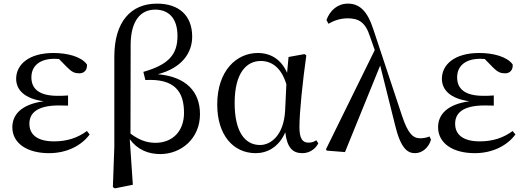

<svg xmlns="http://www.w3.org/2000/svg" viewBox="-20 -829 2895 1058"><path d="M250 15C350 15 430 -28 474 -88L459 -107C407 -69 349 -50 278 -50C186 -50 142 -87 142 -147C142 -203 180 -248 306 -248C317 -248 328 -248 355 -247V-303C331 -301 315 -301 298 -301C192 -301 153 -342 153 -403C153 -465 198 -505 280 -505L305 -504L349 -459C378 -430 393 -425 418 -425C444 -425 462 -444 459 -474C428 -517 352 -537 275 -537C136 -537 69 -471 69 -395C69 -334 115 -285 221 -271C96 -254 48 -196 48 -128C48 -39 130 15 250 15Z M602 202 613 209 712 189 695 -62C737 -5 795 20 863 20C978 20 1082 -65 1082 -200C1082 -324 1006 -406 850 -420C984 -455 1039 -539 1039 -627C1039 -743 967 -809 845 -809C701 -809 610 -709 610 -517V-21ZM699 -93 700 -585C701 -712 753 -776 835 -776C909 -776 958 -729 958 -631C958 -530 911 -473 770 -433L781 -388C944 -397 994 -323 994 -207C994 -105 930 -42 836 -42C785 -42 741 -61 699 -93Z M1389 15C1451 15 1516 -17 1552 -100C1562 -16 1592 15 1646 15C1686 15 1718 -8 1734 -39L1723 -56C1710 -48 1699 -43 1680 -43C1647 -43 1630 -65 1630 -129C1630 -211 1648 -383 1668 -524L1658 -531L1570 -515L1562 -428C1529 -502 1472 -537 1400 -537C1284 -537 1177 -440 1177 -253C1177 -84 1266 15 1389 15ZM1558 -365 1551 -217C1543 -84 1473 -30 1413 -30C1327 -30 1273 -107 1273 -261C1273 -430 1340 -493 1417 -493C1474 -493 1529 -460 1558 -365Z M2267 15C2306 15 2342 -15 2355 -59L2347 -77C2331 -70 2310 -67 2296 -67C2256 -67 2229 -92 2197 -186L2038 -665C2005 -768 1962 -809 1897 -809C1841 -809 1799 -773 1779 -719L1790 -698C1818 -714 1852 -728 1896 -728C1956 -728 1993 -707 2018 -630L2045 -553L1776 -6L1781 1L1881 9L2075 -468L2156 -144C2187 -13 2224 15 2267 15Z M2596 15C2696 15 2776 -28 2820 -88L2805 -107C2753 -69 2695 -50 2624 -50C2532 -50 2488 -87 2488 -147C2488 -203 2526 -248 2652 -248C2663 -248 2674 -248 2701 -247V-303C2677 -301 2661 -301 2644 -301C2538 -301 2499 -342 2499 -403C2499 -465 2544 -505 2626 -505L2651 -504L2695 -459C2724 -430 2739 -425 2764 -425C2790 -425 2808 -444 2805 -474C2774 -517 2698 -537 2621 -537C2482 -537 2415 -471 2415 -395C2415 -334 2461 -285 2567 -271C2442 -254 2394 -196 2394 -128C2394 -39 2476 15 2596 15Z"/></svg>

Font: Noto Serif CJK SC Medium
Style: Regular
Weight: 500
Designer: Ryoko NISHIZUKA 西塚涼子 (kana & ideographs); Frank Grießhammer (Latin, Greek & Cyrillic); Wenlong ZHANG 张文龙 (bopomofo); San
Foundry: Adobe
Version: Version 2.001;hotconv 1.1.0;makeotfexe 2.6.0